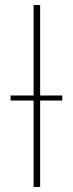

<svg xmlns="http://www.w3.org/2000/svg" viewBox="-20 -743 289 763"><path d="M113.5 -363.5V-723H139.5V-363.5H227.5V-343.5H139.5V0H113.5V-343.5H22V-363.5Z"/></svg>

Font: Lato Thin
Style: Regular
Weight: 200
Designer: Lukasz Dziedzic
Foundry: tyPoland Lukasz Dziedzic
Version: Version 2.007; 2014-02-27